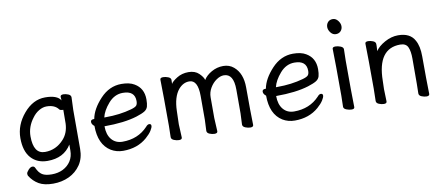

<svg xmlns="http://www.w3.org/2000/svg" viewBox="-75 -1010 3482 1497"><g transform="rotate(-10 1666.5 -261.5)"><path d="M222.2 -73.2Q310.1 -73.2 372.1 -142.1Q415 -189.9 418 -263.2Q418.9 -290 418.9 -372.1Q418.9 -373 407 -373Q395 -373 388.2 -380.9Q358.9 -420.9 293.9 -420.9Q264.2 -420.9 233.6 -402.8Q203.1 -384.8 181.2 -354Q130.9 -289.1 130.9 -211.9Q130.9 -73.2 222.2 -73.2ZM242.2 181.2Q171.9 181.2 129.4 156.5Q86.9 131.8 59.1 87.9Q55.2 82 55.2 69.8Q55.2 59.1 72 40.5Q88.9 22 104 22Q119.1 22 125 36.1Q142.1 75.2 168 91.6Q193.8 107.9 243.9 107.9Q293.9 107.9 333 88.4Q372.1 68.8 395 33.4Q418 -2 418 -50.8V-97.2Q358.9 -1 230 -1Q147.9 -1 99.4 -54.9Q50.8 -108.9 50.8 -212.9Q50.8 -316.9 125 -404.5Q199.2 -492.2 295.2 -492.2Q391.1 -492.2 418 -446.8L416 -475.1Q416 -491.2 439.9 -491.2Q458 -491.2 478.5 -482.7Q499 -474.1 499 -457Q495.1 -380.9 495.1 -357.9V-49.8Q495.1 24.9 460 76.4Q424.8 127.9 367.9 154.5Q311 181.2 242.2 181.2Z M734.9 -257.8Q846.2 -257.8 939.9 -284.2Q974.1 -293.9 983.6 -305.4Q993.2 -316.9 993.2 -340.8Q993.2 -421.9 897.9 -421.9Q832 -421.9 783.4 -366Q734.9 -310.1 723.1 -257.8ZM824.2 23.9Q771 23.9 728 -2Q636.2 -59.1 636.2 -206.1Q615.2 -222.2 615.2 -241Q615.2 -259.8 640.1 -259.8H644Q658.2 -336.9 730.7 -414.6Q803.2 -492.2 898.9 -492.2Q962.9 -492.2 1001 -469.2Q1071.3 -428.2 1071.3 -339.8Q1071.3 -305.2 1065.2 -283.7Q1059.1 -262.2 1038.1 -249Q1017.1 -235.8 971.2 -221.2Q870.1 -189.9 712.9 -189.9Q712.9 -123 744.9 -85Q776.9 -46.9 831.1 -46.9Q954.1 -46.9 1031.2 -128.9Q1044.9 -146 1058.1 -146Q1074.2 -146 1074.2 -129.9Q1074.2 -117.2 1059.1 -93Q1043.9 -68.8 1013.2 -42Q938 23.9 824.2 23.9Z M1832 17.1Q1813 17.1 1792 8.5Q1771 0 1771 -17.1L1774.9 -105V-293Q1774.9 -419.9 1697.3 -419.9Q1668.9 -419.9 1638.4 -398.9Q1607.9 -377.9 1587.4 -343Q1566.9 -308.1 1566.9 -268.1V-105L1572.3 1Q1572.3 17.1 1547.9 17.1Q1528.8 17.1 1508.5 8.5Q1488.3 0 1488.3 -17.1L1492.2 -105V-293Q1492.2 -419.9 1423.8 -419.9Q1375 -419.9 1337.9 -376Q1292 -319.8 1289.1 -210L1286.1 -105L1291 1Q1291 17.1 1267.1 17.1Q1248 17.1 1227.1 8.5Q1206.1 0 1206.1 -17.1L1208 -105Q1208 -356 1205.1 -472.2Q1205.1 -487.8 1229 -487.8Q1248 -487.8 1269 -479.5Q1290 -471.2 1290 -455.1L1289.1 -423.8Q1297.9 -441.9 1337.9 -467Q1377.9 -492.2 1429.9 -492.2Q1481.9 -492.2 1512.5 -462.6Q1543 -433.1 1548.8 -409.2Q1568.8 -442.9 1612.1 -467.5Q1655.3 -492.2 1705.1 -492.2Q1753.9 -492.2 1788.1 -462.9Q1853 -408.2 1853 -296.9Q1853 -105 1856 1Q1856 17.1 1832 17.1Z M2093.8 -257.8Q2205.1 -257.8 2298.8 -284.2Q2333 -293.9 2342.5 -305.4Q2352.1 -316.9 2352.1 -340.8Q2352.1 -421.9 2256.8 -421.9Q2190.9 -421.9 2142.3 -366Q2093.8 -310.1 2082 -257.8ZM2183.1 23.9Q2129.9 23.9 2086.9 -2Q1995.1 -59.1 1995.1 -206.1Q1974.1 -222.2 1974.1 -241Q1974.1 -259.8 1999 -259.8H2002.9Q2017.1 -336.9 2089.6 -414.6Q2162.1 -492.2 2257.8 -492.2Q2321.8 -492.2 2359.9 -469.2Q2430.2 -428.2 2430.2 -339.8Q2430.2 -305.2 2424.1 -283.7Q2418 -262.2 2397 -249Q2376 -235.8 2330.1 -221.2Q2229 -189.9 2071.8 -189.9Q2071.8 -123 2103.8 -85Q2135.7 -46.9 2189.9 -46.9Q2313 -46.9 2390.1 -128.9Q2403.8 -146 2417 -146Q2433.1 -146 2433.1 -129.9Q2433.1 -117.2 2418 -93Q2402.8 -68.8 2372.1 -42Q2296.9 23.9 2183.1 23.9Z M2633.8 16.1Q2614.7 16.1 2592.8 7.6Q2570.8 -1 2570.8 -17.1L2572.8 -105Q2572.8 -368.2 2569.8 -475.1Q2569.8 -490.2 2593.8 -490.2Q2612.8 -490.2 2634.3 -481.7Q2655.8 -473.1 2655.8 -457L2653.8 -368.2Q2653.8 -105 2656.7 1Q2656.7 16.1 2633.8 16.1ZM2557.1 -649.9Q2557.1 -671.9 2571 -688Q2585 -704.1 2609.9 -704.1Q2633.8 -704.1 2650.9 -682.1Q2668 -660.2 2668 -638.2Q2668 -615.2 2653.6 -599.6Q2639.2 -584 2615 -584Q2590.8 -584 2574 -605.5Q2557.1 -627 2557.1 -649.9Z M3227.1 17.1Q3208 17.1 3187.5 8.5Q3167 0 3167 -17.1Q3168.9 -34.2 3168.9 -293Q3168.9 -351.1 3154.1 -384Q3139.2 -417 3093.3 -417Q2914.1 -417 2911.1 -162.1L2909.2 -97.2Q2909.2 -59.1 2912.1 1Q2912.1 17.1 2889.2 17.1Q2870.1 17.1 2849.6 8.5Q2829.1 0 2829.1 -17.1L2831.1 -115.2Q2831.1 -363.8 2828.1 -471.2Q2828.1 -486.8 2852.1 -486.8Q2870.1 -486.8 2890.6 -478.5Q2911.1 -470.2 2911.1 -453.1V-439Q2909.2 -411.1 2909.2 -397.9Q2931.2 -433.1 2983.6 -462.2Q3036.1 -491.2 3089.4 -491.2Q3185.1 -491.2 3220.2 -424.8Q3247.1 -377.9 3247.1 -296.9Q3247.1 -105 3250 1Q3250 17.1 3227.1 17.1Z"/></g></svg>

Font: LXGW WenKai Screen
Style: Regular
Weight: 400
Designer: LXGW / Fontworks Inc.
Foundry: LXGW / Fontworks Inc.
Version: Version 1.510;January 18,2025